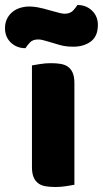

<svg xmlns="http://www.w3.org/2000/svg" viewBox="-72 -741 412 769"><path d="M226 -1Q215 1 193.5 4.5Q172 8 150 8Q128 8 110.5 5Q93 2 81 -7Q69 -16 62.5 -31.5Q56 -47 56 -72V-479Q67 -481 88.5 -484.5Q110 -488 132 -488Q154 -488 171.5 -485Q189 -482 201 -473Q213 -464 219.5 -448.5Q226 -433 226 -408ZM137 -697Q155 -692 167 -689Q179 -686 187 -686Q209 -686 221 -699Q233 -712 238 -721Q273 -721 296.5 -698.5Q320 -676 320 -641Q320 -596 292 -575Q264 -554 222 -554Q208 -554 194 -555.5Q180 -557 163 -562L123 -574Q109 -578 99.5 -580.5Q90 -583 81 -583Q59 -583 47.5 -570.5Q36 -558 30 -548Q-5 -548 -28.5 -570.5Q-52 -593 -52 -628Q-52 -650 -43.5 -666.5Q-35 -683 -21 -694Q-7 -705 10.5 -710Q28 -715 46 -715Q59 -715 77.5 -712Q96 -709 137 -697Z"/></svg>

Font: Baloo Da
Style: Regular
Weight: 400
Designer: Noopur Datye and Ek Type
Foundry: Ek Type
Version: Version 1.443;PS 1.000;hotconv 16.6.51;makeotf.lib2.5.65220;